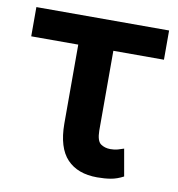

<svg xmlns="http://www.w3.org/2000/svg" viewBox="-68 -608 628 679"><g transform="rotate(10 246.5 -268.0)"><path d="M485.4 -545.9V-440.9H303.7V-154.3Q304.2 -117.2 318.8 -106.9Q333.5 -96.7 353.5 -96.7Q368.7 -96.7 379.6 -99.9Q390.6 -103 401.4 -106.9L418.5 -9.8Q395.5 2.4 373.5 6.1Q351.6 9.8 324.7 9.8Q254.4 9.8 216.3 -30.5Q178.2 -70.8 177.7 -156.7V-440.9H8.8V-545.9Z"/></g></svg>

Font: Inter Tight SemiBold
Style: Regular
Weight: 600
Designer: Rasmus Andersson
Foundry: rsms
Version: Version 3.004; ttfautohint (v1.8.4.7-5d5b)